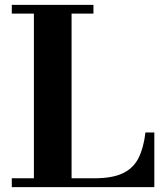

<svg xmlns="http://www.w3.org/2000/svg" viewBox="-20 -770 688 790"><path d="M615 0H28.5V-36.5H119.5V-714H28.5V-750H364.5V-714H274.5V-36.5H369Q442 -36.5 485.2 -57Q528.5 -77.5 549.8 -119.5Q571 -161.5 578.5 -225H615Z"/></svg>

Font: Bodoni* 06pt
Style: Bold
Weight: 700
Version: Version 2.3